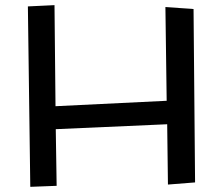

<svg xmlns="http://www.w3.org/2000/svg" viewBox="-20 -723 863 743"><path d="M194.8 -312 625 -333 620.1 -695.8 729 -688 734.9 -17.1 629.9 -8.8 627 -242.2 195.8 -223.1 199.2 -3.9 97.2 0 87.9 -698.2 190.9 -703.1Z"/></svg>

Font: McLaren
Style: Regular
Weight: 400
Designer: Astigmatic (AOETI)
Foundry: Astigmatic (AOETI)
Version: Version 1.000